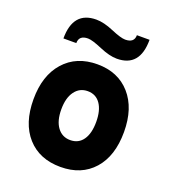

<svg xmlns="http://www.w3.org/2000/svg" viewBox="-135 -828 842 941"><g transform="rotate(20 286.0 -357.5)"><path d="M365 -581Q327 -581 274.5 -603.5Q222 -626 200 -626Q153 -626 153 -585H86Q86 -727 207 -727Q246 -727 297.5 -705Q349 -683 372 -683Q419 -683 419 -723H485Q485 -581 365 -581ZM287 12Q177 12 113.5 -59Q50 -130 50 -255Q50 -379 114 -451Q178 -523 287 -523Q395 -523 458.5 -451Q522 -379 522 -255Q522 -130 459 -59Q396 12 287 12ZM287 -128Q330 -128 353.5 -161.5Q377 -195 377 -255Q377 -315 353.5 -349Q330 -383 287 -383Q245 -383 220 -349Q195 -315 195 -255Q195 -195 220 -161.5Q245 -128 287 -128Z"/></g></svg>

Font: Overpass Heavy
Style: Regular
Weight: 900
Designer: Delve Withrington, Thomas Jockin
Foundry: Delve Fonts
Version: Version 3.000;DELV;Overpass